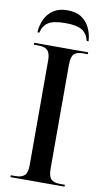

<svg xmlns="http://www.w3.org/2000/svg" viewBox="-100 -959 550 1005"><g transform="rotate(10 175.5 -456.0)"><path d="M32 0V-10H57Q90 -10 105 -25Q120 -40 120 -80V-635Q120 -674 105 -689Q90 -704 57 -704H32V-714H319V-704H293Q260 -704 245.5 -689Q231 -674 231 -633V-80Q231 -40 245.5 -25Q260 -10 293 -10H319V0ZM39 -771Q41 -808 56 -840.5Q71 -873 100.5 -892.5Q130 -912 175 -912Q221 -912 250 -892.5Q279 -873 294 -840.5Q309 -808 311 -771H301Q292 -809 264.5 -826.5Q237 -844 175 -844Q113 -844 85.5 -826.5Q58 -809 49 -771Z"/></g></svg>

Font: Noto Serif Display SemiCondensed Medium
Style: Regular
Weight: 500
Width: 4
Designer: Monotype Design Team
Foundry: Monotype Imaging Inc.
Version: Version 2.009